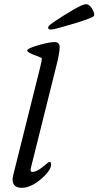

<svg xmlns="http://www.w3.org/2000/svg" viewBox="-20 -883 470 917"><path d="M251 -747Q231 -742 224 -742Q210 -742 210 -750Q210 -755 214 -760Q228 -774 286 -810Q344 -846 369 -857Q383 -863 390 -863Q406 -863 418 -844Q430 -825 430 -813Q430 -807 426 -804Q392 -785 251 -747ZM127 -79Q123 -62 135 -62Q156 -62 184 -86Q212 -110 217 -110Q224 -110 224 -97Q224 -69 175.5 -27.5Q127 14 84 14Q40 14 40 -27Q40 -34 46 -58L171 -558Q180 -594 180 -604Q180 -607 145 -620Q110 -633 110 -641Q110 -652 162.5 -667Q215 -682 241 -682Q265 -682 265 -657Q265 -632 250 -572Z"/></svg>

Font: EB Garamond 08
Style: Italic
Weight: 400
Italic angle: -14°
Version: Version 0.016